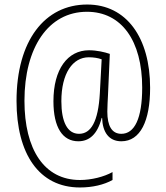

<svg xmlns="http://www.w3.org/2000/svg" viewBox="-20 -735 734 848"><path d="M643 -347C643 -568 539 -715 365 -715C178 -715 53 -556 53 -289C53 -56 152 93 333 93C389 93 439 81 477 60V25C439 46 384 60 333 60C175 60 88 -75 88 -290C88 -524 193 -683 364 -683C517 -683 608 -555 608 -348C608 -211 574 -144 516 -144C474 -144 454 -179 454 -242C454 -263 456 -295 457 -316L465 -497C442 -505 407 -513 373 -513C279 -513 216 -430 216 -288C216 -171 257 -111 326 -111C373 -111 410 -140 429 -214H431C433 -151 461 -111 516 -111C600 -111 643 -201 643 -347ZM251 -288C251 -411 301 -482 372 -482C393 -482 413 -479 429 -473L421 -324C414 -196 381 -144 329 -144C278 -144 251 -196 251 -288Z"/></svg>

Font: Noto Sans Myanmar UI Condensed ExtraLight
Style: Regular
Weight: 200
Width: 3
Designer: Monotype Design Team
Foundry: Monotype Imaging Inc.
Version: Version 2.103